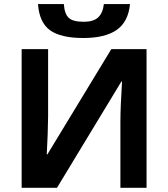

<svg xmlns="http://www.w3.org/2000/svg" viewBox="-20 -898 805 918"><path d="M83.5 -663.1H210V-342.8L208 -257.3L203.6 -159.7H206.5L512.2 -663.1H680.7V0H555.7V-318.4Q555.7 -382.3 563.5 -507.8H560.1L252.4 0H83.5ZM601.6 -878.4Q593.3 -793.5 537.8 -754.9Q482.4 -716.3 378.4 -716.3Q270.5 -716.3 219.2 -753.4Q168 -790.5 161.6 -878.4H285.2Q288.6 -831.5 308.6 -812.7Q328.6 -793.9 380.9 -793.9Q426.8 -793.9 449.2 -814.7Q471.7 -835.4 476.6 -878.4Z"/></svg>

Font: Bpm'online Open Sans
Style: Bold
Weight: 700
Foundry: Ascender Corporation
Version: Version 1.10